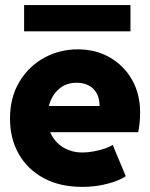

<svg xmlns="http://www.w3.org/2000/svg" viewBox="-20 -730 593 758"><path d="M304.7 7.8Q216.8 7.8 152.8 -26.6Q88.9 -61 54.2 -121.8Q19.5 -182.6 19.5 -261.7Q19.5 -345.2 56.4 -406.7Q93.3 -468.3 154.1 -501.7Q214.8 -535.2 287.1 -535.2Q358.4 -535.2 414.1 -502.9Q469.7 -470.7 501.5 -414.6Q533.2 -358.4 533.2 -286.1Q533.2 -263.7 530.8 -241.5Q528.3 -219.2 525.4 -208H155.3V-311.5H373Q373 -341.8 361.3 -362.3Q349.6 -382.8 329.3 -393.1Q309.1 -403.3 283.2 -403.3Q245.6 -403.3 219.7 -384.3Q193.8 -365.2 180.4 -334.2Q167 -303.2 167 -267.6Q167 -225.1 185.3 -193.6Q203.6 -162.1 234.9 -145Q266.1 -127.9 304.7 -127.9Q327.1 -127.9 351.6 -132.6Q376 -137.2 396 -144.3Q416 -151.4 424.8 -158.2L476.6 -34.2Q448.7 -16.1 403.1 -4.2Q357.4 7.8 304.7 7.8ZM75.2 -606.4V-710H495.1V-606.4Z"/></svg>

Font: Reddit Sans Black
Style: Regular
Weight: 900
Version: Version 1.014